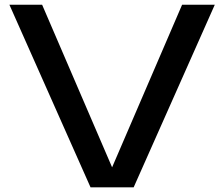

<svg xmlns="http://www.w3.org/2000/svg" viewBox="-20 -797 954 817"><path d="M894 -776.9 548.8 0H365.2L20 -776.9H159.2L457 -85L754.9 -776.9Z"/></svg>

Font: Sporting Grotesque
Style: Regular
Weight: 400
Designer: Lucas LE BIHAN
Foundry: Lucas LE BIHAN
Version: Version 2.001;PS 2.1;hotconv 1.0.88;makeotf.lib2.5.647800